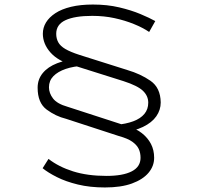

<svg xmlns="http://www.w3.org/2000/svg" viewBox="-20 -726 879 847"><path d="M515 -141 490 -175Q536 -179 568 -191Q600 -203 617 -223.5Q634 -244 634 -273Q634 -303 610.5 -325.5Q587 -348 525 -368L303 -438Q270 -447 245 -461Q220 -475 203 -494Q186 -513 177.5 -534Q169 -555 169 -577Q169 -604 183 -627Q197 -650 224.5 -668Q252 -686 293.5 -696Q335 -706 390 -706Q453 -706 506 -693.5Q559 -681 599.5 -664Q640 -647 665 -633L638 -585Q610 -604 570.5 -620Q531 -636 485 -646Q439 -656 387 -656Q310 -656 269 -637Q228 -618 228 -577Q228 -556 237 -539.5Q246 -523 268 -510Q290 -497 330 -484L542 -417Q600 -400 644 -369.5Q688 -339 689 -274Q689 -241 669.5 -213Q650 -185 610.5 -166Q571 -147 515 -141ZM443 101Q377 101 323.5 88Q270 75 230.5 55Q191 35 168 16L194 -25Q239 10 302.5 30Q366 50 450 50Q522 50 561 30Q600 10 600 -30Q600 -52 592 -69Q584 -86 564 -100.5Q544 -115 504 -126L271 -202Q226 -213 186 -242.5Q146 -272 146 -339Q146 -376 168.5 -403.5Q191 -431 232 -447Q273 -463 326 -467L352 -436Q305 -434 270 -422Q235 -410 215.5 -390Q196 -370 196 -341Q196 -315 214 -291.5Q232 -268 278 -255L546 -168Q580 -159 606 -138.5Q632 -118 646 -91Q660 -64 660 -30Q660 7 635 36.5Q610 66 562 83.5Q514 101 443 101Z"/></svg>

Font: Lexend Zetta ExtraLight
Style: Regular
Weight: 250
Version: Version 1.007